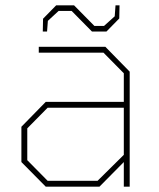

<svg xmlns="http://www.w3.org/2000/svg" viewBox="-20 -698 595 718"><path d="M140 -580 141 -628 190 -678H257L333 -601H369L409 -637L412 -678H427L426 -629L378 -580H324L248 -657H199L159 -620L156 -580ZM151 0 60 -92V-224L151 -317H443V-424L367 -501H125V-523H374L465 -430V0H443V-92L352 0ZM158 -22H345L443 -119V-295H158L82 -218V-99Z"/></svg>

Font: Tomorrow Thin
Style: Regular
Weight: 250
Designer: Tony de Marco, Monica Rizzolli
Foundry: Just in Type
Version: Version 2.002